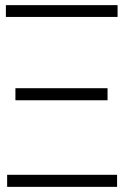

<svg xmlns="http://www.w3.org/2000/svg" viewBox="-20 -727 483 747"><path d="M7.8 -46.9H435.5V0H7.8ZM40 -383.8H398.4V-336.9H40ZM2.9 -707H437.5V-661.1H2.9Z"/></svg>

Font: Pretendard ExtraLight
Style: Regular
Weight: 200
Designer: Base glyphs from Inter by Rasmus Andersson; Hangeul glyphs from Noto Sans CJK(Source Han Sans) by Jang Soo-young and Kan
Foundry: Kil Hyung-jin
Version: Version 1.309